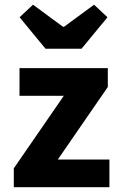

<svg xmlns="http://www.w3.org/2000/svg" viewBox="-20 -780 500 800"><path d="M37.5 0V-78.6L245.8 -380.8H61.3V-496.1H429.2V-417.5L220.9 -115.3H435.9V0ZM169.7 -576.9 61.6 -708.1 117.5 -760.4 242.7 -668.3H246.7L371.9 -760.4L427.8 -708.1L319.7 -576.9Z"/></svg>

Font: Source Sans 3 Variable
Style: Regular
Weight: 200
Designer: Paul D. Hunt
Foundry: Adobe Systems Incorporated
Version: Version 3.026